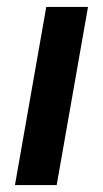

<svg xmlns="http://www.w3.org/2000/svg" viewBox="-20 -532 296 552"><path d="M23 0 113 -512H233L143 0Z"/></svg>

Font: DM Sans 12pt SemiBold
Style: Italic
Weight: 600
Italic angle: -10°
Version: Version 4.004;gftools[0.9.30]